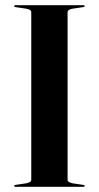

<svg xmlns="http://www.w3.org/2000/svg" viewBox="-20 -720 381 740"><path d="M240.5 -27.5Q240.5 -22 245.5 -18.8Q250.5 -15.5 260 -13.5L300 -7.5Q306.5 -6.5 306.5 -3.5Q306.5 -2 305.2 -1Q304 0 301.5 0H39.5Q37 0 35.8 -1Q34.5 -2 34.5 -3.5Q34.5 -6.5 40.5 -7.5L81 -13.5Q91 -15.5 95.8 -18.8Q100.5 -22 100.5 -27.5V-672.5Q100.5 -678 95.8 -681.5Q91 -685 81 -686.5L40.5 -692.5Q34.5 -693.5 34.5 -696.5Q34.5 -698 35.8 -699Q37 -700 39.5 -700H301.5Q304 -700 305.2 -699Q306.5 -698 306.5 -696.5Q306.5 -693.5 300 -692.5L260 -686.5Q250.5 -685 245.5 -681.5Q240.5 -678 240.5 -672.5Z"/></svg>

Font: Fraunces 120pt SemiBold
Style: Regular
Weight: 600
Version: Version 1.000;[b76b70a41]